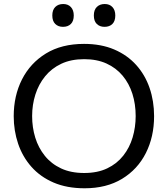

<svg xmlns="http://www.w3.org/2000/svg" viewBox="-20 -950 857 980"><path d="M412 11Q321.5 11 253.5 -18.2Q185.5 -47.5 140.2 -98.8Q95 -150 72.5 -216.5Q50 -283 50 -357Q50 -461 92.2 -544.5Q134.5 -628 214.5 -677Q294.5 -726 409 -726Q496 -726 562.8 -697.5Q629.5 -669 675 -618.5Q720.5 -568 743.5 -501Q766.5 -434 766.5 -357.5Q766.5 -252 724.5 -168.8Q682.5 -85.5 603 -37.2Q523.5 11 412 11ZM409.5 -67Q478 -67 527.5 -90.8Q577 -114.5 609.2 -155.5Q641.5 -196.5 657 -248.8Q672.5 -301 672.5 -357.5Q672.5 -418.5 655.8 -471.2Q639 -524 605.8 -563.8Q572.5 -603.5 523.5 -625.8Q474.5 -648 409.5 -648Q342.5 -648 292.8 -624.5Q243 -601 210 -560.2Q177 -519.5 160.5 -467.2Q144 -415 144 -357.5Q144 -299.5 160 -247.5Q176 -195.5 208.8 -154.8Q241.5 -114 291.5 -90.5Q341.5 -67 409.5 -67ZM513.5 -813Q489 -813 474 -827.8Q459 -842.5 459 -871Q459 -899.5 474.2 -914.5Q489.5 -929.5 514.5 -929.5Q539.5 -929.5 554 -913.8Q568.5 -898 568.5 -871Q568.5 -842.5 553.8 -827.8Q539 -813 513.5 -813ZM301.5 -813Q277 -813 262 -827.8Q247 -842.5 247 -871Q247 -899.5 262.2 -914.5Q277.5 -929.5 302.5 -929.5Q327.5 -929.5 342 -913.8Q356.5 -898 356.5 -871Q356.5 -842.5 341.8 -827.8Q327 -813 301.5 -813Z"/></svg>

Font: Commissioner Thin
Style: Regular
Weight: 400
Version: Version 1.000